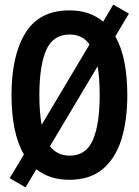

<svg xmlns="http://www.w3.org/2000/svg" viewBox="-20 -771 603 834"><path d="M91 43 22 3 84 -100Q56 -148 43 -213.5Q30 -279 30 -358Q30 -530 90.5 -628Q151 -726 282 -726Q370 -726 428 -677L472 -751L540 -712L481 -613Q508 -565 520.5 -500.5Q533 -436 533 -358Q533 -247 507 -164.5Q481 -82 425.5 -36Q370 10 281 10Q195 10 138 -36ZM151 -358Q151 -282 161 -229L369 -578Q338 -621 283 -621Q210 -621 180.5 -553Q151 -485 151 -358ZM283 -95Q354 -95 383.5 -163Q413 -231 413 -358Q413 -432 404 -483L197 -136Q228 -95 283 -95Z"/></svg>

Font: Noto Sans Mono SemiCondensed SemiBold
Style: Regular
Weight: 600
Width: 4
Designer: Monotype Design Team
Foundry: Monotype Imaging Inc.
Version: Version 2.014; ttfautohint (v1.8.4.7-5d5b)